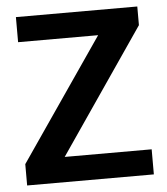

<svg xmlns="http://www.w3.org/2000/svg" viewBox="-48 -673 624 717"><g transform="rotate(-5 264.0 -315.0)"><path d="M493 -630V-560L174 -94H500V0H25V-80L338 -536H38V-630Z"/></g></svg>

Font: Mukta SemiBold
Style: Regular
Weight: 600
Designer: Girish Dalvi and Yashodeep Gholap
Foundry: Ek Type
Version: Version 2.538;PS 1.002;hotconv 16.6.51;makeotf.lib2.5.65220;